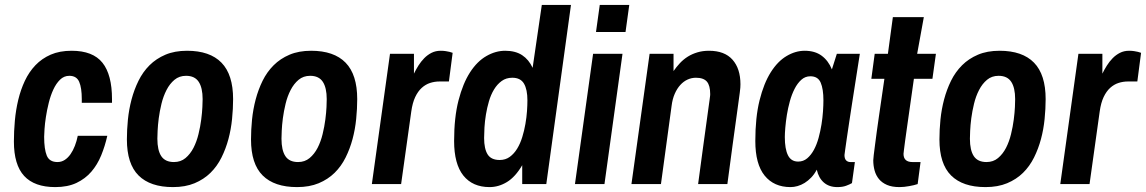

<svg xmlns="http://www.w3.org/2000/svg" viewBox="-20 -743 4626 775"><path d="M36.1 -171.9Q36.1 -212.9 40 -256.1Q43.9 -299.3 53.7 -340.1Q63.5 -380.9 80.3 -416.7Q97.2 -452.6 123 -479.7Q148.9 -506.8 184.8 -522.5Q220.7 -538.1 269 -538.1Q355 -538.1 393.6 -489.7Q432.1 -441.4 432.1 -342.8V-328.1H310.1V-342.8Q310.1 -388.7 299.6 -412.8Q289.1 -437 259.8 -437Q238.3 -437 222.4 -421.4Q206.5 -405.8 195.3 -381.6Q184.1 -357.4 176.8 -327.9Q169.4 -298.3 165.3 -271Q161.1 -243.7 159.7 -221.9Q158.2 -200.2 158.2 -190.9Q158.2 -140.6 168.9 -114.7Q179.7 -88.9 211.9 -88.9Q228 -88.9 241.2 -97.4Q254.4 -106 264.6 -120.6Q274.9 -135.3 282.2 -154.3Q289.6 -173.3 293.9 -194.8H413.1Q403.8 -153.3 388.4 -115.7Q373 -78.1 348.6 -49.8Q324.2 -21.5 288.6 -4.6Q252.9 12.2 203.1 12.2Q119.1 12.2 77.6 -32.7Q36.1 -77.6 36.1 -171.9Z M492.2 -180.2Q492.2 -218.8 496.3 -260.3Q500.5 -301.8 511 -341.6Q521.5 -381.3 539.1 -417Q556.6 -452.6 583.5 -479.5Q610.4 -506.3 647.7 -522.2Q685.1 -538.1 734.9 -538.1Q827.1 -538.1 874 -490Q920.9 -441.9 920.9 -342.8Q920.9 -304.2 916.7 -262.7Q912.6 -221.2 902.1 -181.9Q891.6 -142.6 874 -107.2Q856.4 -71.8 829.6 -45.4Q802.7 -19 765.4 -3.4Q728 12.2 678.2 12.2Q586.4 12.2 539.3 -34.7Q492.2 -81.5 492.2 -180.2ZM615.2 -183.1Q615.2 -136.2 631.1 -112.5Q647 -88.9 682.1 -88.9Q709.5 -88.9 728.8 -105Q748 -121.1 761 -146.2Q773.9 -171.4 781.2 -201.7Q788.6 -231.9 792.2 -260.3Q795.9 -288.6 796.9 -311Q797.9 -333.5 797.9 -342.8Q797.9 -388.7 782 -412.8Q766.1 -437 731 -437Q703.6 -437 684.3 -420.9Q665 -404.8 652.1 -379.6Q639.2 -354.5 631.8 -324.2Q624.5 -293.9 620.8 -265.9Q617.2 -237.8 616.2 -215.1Q615.2 -192.4 615.2 -183.1Z M993.2 -180.2Q993.2 -218.8 997.3 -260.3Q1001.5 -301.8 1012 -341.6Q1022.5 -381.3 1040 -417Q1057.6 -452.6 1084.5 -479.5Q1111.3 -506.3 1148.7 -522.2Q1186 -538.1 1235.8 -538.1Q1328.1 -538.1 1375 -490Q1421.9 -441.9 1421.9 -342.8Q1421.9 -304.2 1417.7 -262.7Q1413.6 -221.2 1403.1 -181.9Q1392.6 -142.6 1375 -107.2Q1357.4 -71.8 1330.6 -45.4Q1303.7 -19 1266.4 -3.4Q1229 12.2 1179.2 12.2Q1087.4 12.2 1040.3 -34.7Q993.2 -81.5 993.2 -180.2ZM1116.2 -183.1Q1116.2 -136.2 1132.1 -112.5Q1147.9 -88.9 1183.1 -88.9Q1210.4 -88.9 1229.7 -105Q1249 -121.1 1262 -146.2Q1274.9 -171.4 1282.2 -201.7Q1289.6 -231.9 1293.2 -260.3Q1296.9 -288.6 1297.9 -311Q1298.8 -333.5 1298.8 -342.8Q1298.8 -388.7 1283 -412.8Q1267.1 -437 1231.9 -437Q1204.6 -437 1185.3 -420.9Q1166 -404.8 1153.1 -379.6Q1140.1 -354.5 1132.8 -324.2Q1125.5 -293.9 1121.8 -265.9Q1118.2 -237.8 1117.2 -215.1Q1116.2 -192.4 1116.2 -183.1Z M1650.9 -525.9V-445.8Q1658.7 -461.9 1668.9 -478.3Q1679.2 -494.6 1692.4 -508.1Q1705.6 -521.5 1721.9 -529.8Q1738.3 -538.1 1758.8 -538.1Q1770.5 -538.1 1779.3 -536.6Q1788.1 -535.2 1794.4 -533.7Q1801.8 -531.7 1807.1 -529.8L1792 -414.1H1753.9Q1734.4 -414.1 1716.1 -408.2Q1697.8 -402.3 1682.4 -388.4Q1667 -374.5 1656 -351.3Q1645 -328.1 1640.1 -293L1599.1 0H1481L1554.2 -525.9Z M1813 -173.8Q1813 -269 1830.8 -337.9Q1848.6 -406.7 1877.4 -451.2Q1906.2 -495.6 1943.4 -516.8Q1980.5 -538.1 2019 -538.1Q2060.5 -538.1 2087.6 -520.3Q2114.7 -502.4 2129.9 -469.2L2167 -723.1H2284.7L2185.1 0H2087.9V-76.2Q2060.1 -28.8 2026.4 -8.3Q1992.7 12.2 1956.1 12.2Q1887.7 12.2 1850.3 -34.4Q1813 -81.1 1813 -173.8ZM1997.1 -97.2Q2020.5 -97.2 2037.8 -109.9Q2055.2 -122.6 2067.6 -143.1Q2080.1 -163.6 2088.1 -189.7Q2096.2 -215.8 2100.8 -242.7Q2105.5 -269.5 2107.2 -294.4Q2108.9 -319.3 2108.9 -337.9Q2108.9 -381.8 2095 -405.5Q2081.1 -429.2 2047.9 -429.2Q2022.9 -429.2 2004.9 -416Q1986.8 -402.8 1974.1 -381.8Q1961.4 -360.8 1953.6 -334.2Q1945.8 -307.6 1941.4 -280.5Q1937 -253.4 1935.5 -228.5Q1934.1 -203.6 1934.1 -186Q1934.1 -142.6 1948.2 -119.9Q1962.4 -97.2 1997.1 -97.2Z M2520 -723.1 2504.9 -613.8H2385.7L2400.9 -723.1ZM2492.7 -525.9 2419.9 0H2300.8L2374 -525.9Z M2698.7 -525.9V-456.1Q2710.4 -473.1 2724.6 -488.3Q2738.8 -503.4 2756.3 -514.4Q2773.9 -525.4 2795.2 -531.7Q2816.4 -538.1 2841.8 -538.1Q2904.8 -538.1 2936.8 -502Q2968.8 -465.8 2968.8 -402.8Q2968.8 -396 2968.3 -389.4Q2967.8 -382.8 2966.1 -369.1Q2964.4 -355.5 2960.9 -330.8Q2957.5 -306.2 2951.7 -263.7Q2945.8 -221.2 2937 -157Q2928.2 -92.8 2916 0H2797.9Q2809.6 -86.4 2817.6 -146.5Q2825.7 -206.5 2831.3 -246.1Q2836.9 -285.6 2839.8 -308.1Q2842.8 -330.6 2844.5 -342Q2846.2 -353.5 2846.4 -357.2Q2846.7 -360.8 2846.7 -362.8Q2846.7 -397.9 2833.3 -413.6Q2819.8 -429.2 2789.1 -429.2Q2771.5 -429.2 2755.4 -421.9Q2739.3 -414.6 2726.1 -400.1Q2712.9 -385.7 2703.6 -364.5Q2694.3 -343.3 2690.9 -315.9L2647.9 0H2528.8L2602.1 -525.9Z M3228 -538.1Q3269.5 -538.1 3296.6 -518.1Q3323.7 -498 3337.9 -462.9L3357.9 -525.9H3450.7Q3433.1 -414.1 3419.4 -325.7Q3413.6 -287.6 3408 -251.2Q3402.3 -214.8 3398.2 -185.5Q3394 -156.2 3391.4 -137.7Q3388.7 -119.1 3388.7 -117.2Q3388.7 -102.1 3395.5 -95.5Q3402.3 -88.9 3412.6 -88.9H3430.7L3418.9 -3.9Q3409.7 1.5 3395.3 6.8Q3380.9 12.2 3359.9 12.2Q3326.7 12.2 3305.4 -6.3Q3284.2 -24.9 3276.9 -58.1Q3267.1 -39.6 3254.4 -26.4Q3241.7 -13.2 3227.8 -4.6Q3213.9 3.9 3199.2 8.1Q3184.6 12.2 3170.9 12.2Q3104 12.2 3066.4 -34.2Q3028.8 -80.6 3028.8 -173.8Q3028.8 -269 3045.9 -337.9Q3063 -406.7 3091.1 -451.2Q3119.1 -495.6 3155 -516.8Q3190.9 -538.1 3228 -538.1ZM3201.7 -90.8Q3222.7 -90.8 3238.3 -104Q3253.9 -117.2 3265.4 -138.4Q3276.9 -159.7 3284.2 -186.5Q3291.5 -213.4 3295.9 -240.7Q3300.3 -268.1 3302 -293.7Q3303.7 -319.3 3303.7 -337.9Q3303.7 -383.8 3292.7 -409.4Q3281.7 -435.1 3251 -435.1Q3230 -435.1 3214.4 -420.9Q3198.7 -406.7 3187.3 -384.3Q3175.8 -361.8 3168.2 -334.2Q3160.6 -306.6 3156.2 -279.3Q3151.9 -252 3149.9 -228.3Q3147.9 -204.6 3147.9 -189.9Q3147.9 -141.6 3160.6 -116.2Q3173.3 -90.8 3201.7 -90.8Z M3504.9 -96.2Q3504.9 -100.6 3506.8 -117.2Q3508.8 -133.8 3512 -158Q3515.1 -182.1 3519 -211.2Q3522.9 -240.2 3527.3 -270Q3537.1 -339.8 3549.8 -424.8H3497.1L3510.7 -525.9H3564L3584 -673.8H3709L3682.1 -525.9H3757.8L3743.7 -424.8H3668.9Q3656.7 -342.8 3647.9 -276.9Q3644 -249 3640.1 -221.9Q3636.2 -194.8 3633.3 -173.1Q3630.4 -151.4 3628.7 -137.5Q3627 -123.5 3627 -122.1Q3627 -88.9 3663.1 -88.9H3695.8L3684.1 0Q3677.7 2.4 3668.7 4.4Q3659.7 6.3 3649.7 8.3Q3639.6 10.3 3629.6 11.2Q3619.6 12.2 3610.8 12.2Q3580.6 12.2 3560.3 3.4Q3540 -5.4 3527.8 -20.3Q3515.6 -35.2 3510.3 -54.7Q3504.9 -74.2 3504.9 -96.2Z M3772 -180.2Q3772 -218.8 3776.1 -260.3Q3780.3 -301.8 3790.8 -341.6Q3801.3 -381.3 3818.8 -417Q3836.4 -452.6 3863.3 -479.5Q3890.1 -506.3 3927.5 -522.2Q3964.8 -538.1 4014.6 -538.1Q4106.9 -538.1 4153.8 -490Q4200.7 -441.9 4200.7 -342.8Q4200.7 -304.2 4196.5 -262.7Q4192.4 -221.2 4181.9 -181.9Q4171.4 -142.6 4153.8 -107.2Q4136.2 -71.8 4109.4 -45.4Q4082.5 -19 4045.2 -3.4Q4007.8 12.2 3958 12.2Q3866.2 12.2 3819.1 -34.7Q3772 -81.5 3772 -180.2ZM3895 -183.1Q3895 -136.2 3910.9 -112.5Q3926.8 -88.9 3961.9 -88.9Q3989.3 -88.9 4008.5 -105Q4027.8 -121.1 4040.8 -146.2Q4053.7 -171.4 4061 -201.7Q4068.4 -231.9 4072 -260.3Q4075.7 -288.6 4076.7 -311Q4077.6 -333.5 4077.6 -342.8Q4077.6 -388.7 4061.8 -412.8Q4045.9 -437 4010.7 -437Q3983.4 -437 3964.1 -420.9Q3944.8 -404.8 3931.9 -379.6Q3918.9 -354.5 3911.6 -324.2Q3904.3 -293.9 3900.6 -265.9Q3897 -237.8 3896 -215.1Q3895 -192.4 3895 -183.1Z M4429.7 -525.9V-445.8Q4437.5 -461.9 4447.8 -478.3Q4458 -494.6 4471.2 -508.1Q4484.4 -521.5 4500.7 -529.8Q4517.1 -538.1 4537.6 -538.1Q4549.3 -538.1 4558.1 -536.6Q4566.9 -535.2 4573.2 -533.7Q4580.6 -531.7 4585.9 -529.8L4570.8 -414.1H4532.7Q4513.2 -414.1 4494.9 -408.2Q4476.6 -402.3 4461.2 -388.4Q4445.8 -374.5 4434.8 -351.3Q4423.8 -328.1 4418.9 -293L4377.9 0H4259.8L4333 -525.9Z"/></svg>

Font: Archivo Narrow
Style: Bold Italic
Weight: 700
Italic angle: -8°
Designer: Hector Gatti
Foundry: Hector Gatti
Version: 1.002; ttfautohint (v0.8)